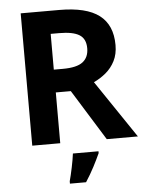

<svg xmlns="http://www.w3.org/2000/svg" viewBox="-61 -763 782 1032"><g transform="rotate(-5 330.0 -246.5)"><path d="M298 -714Q444 -714 513.5 -661Q583 -608 583 -500Q583 -451 564.5 -414.5Q546 -378 515.5 -352.5Q485 -327 450 -311L660 0H492L322 -274H241V0H90V-714ZM287 -590H241V-397H290Q365 -397 397.5 -422Q430 -447 430 -496Q430 -547 395.5 -568.5Q361 -590 287 -590ZM442 71Q427 104 407 142.5Q387 181 361 221H274V208Q282 179 291 136Q300 93 304 61H442Z"/></g></svg>

Font: Noto Sans Hanifi Rohingya
Style: Bold
Weight: 700
Designer: Monotype Design Team and DaltonMaag
Foundry: Google LLC
Version: Version 2.102; ttfautohint (v1.8.4.7-5d5b)